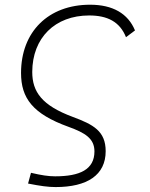

<svg xmlns="http://www.w3.org/2000/svg" viewBox="-20 -547 626 802"><path d="M212.4 234.4C343.8 234.4 421.4 184.6 421.4 84.5C421.4 0.5 369.6 -26.9 284.2 -58.6C155.3 -106.4 114.7 -163.1 114.7 -246.6C115.2 -388.7 209.5 -482.4 352.5 -482.4C428.2 -482.4 480.5 -456.5 506.3 -391.6L543.9 -419.9C514.6 -490.7 450.7 -527.3 356.4 -527.3C182.1 -527.3 67.9 -414.6 67.9 -242.2C67.9 -137.2 116.2 -71.3 266.6 -17.1C335 7.8 374.5 31.2 374.5 85.4C374.5 161.1 313.5 189.5 210.4 189.5C182.1 189.5 153.3 185.1 109.4 174.8L97.2 219.7C148.9 230 181.6 234.4 212.4 234.4Z"/></svg>

Font: Cascadia Code PL ExtraLight
Style: Italic
Weight: 200
Italic angle: -10°
Monospace: yes
Designer: Aaron Bell
Foundry: Saja Typeworks
Version: Version 2404.023